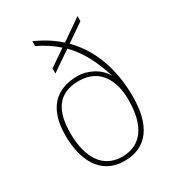

<svg xmlns="http://www.w3.org/2000/svg" viewBox="-185 -869 900 988"><g transform="rotate(-30 265.5 -375.5)"><path d="M265 10C403 10 466 -93 466 -257C466 -421 416 -558 320 -654L426 -727V-757L302 -671C261 -708 214 -738 160 -761V-733C206 -710 245 -685 278 -655L180 -588V-558L297 -638C354 -581 394 -507 428 -400C396 -461 325 -490 272 -490C137 -490 65 -410 65 -255C65 -118 117 10 265 10ZM265 -15C151 -15 93 -107 93 -254C93 -376 134 -465 264 -465C394 -465 438 -360 438 -254C438 -101 379 -15 265 -15Z"/></g></svg>

Font: Noto Serif Sinhala Thin
Style: Regular
Weight: 100
Designer: Jelle Bosma - Monotype Design Team
Foundry: Monotype Imaging Inc.
Version: Version 2.007